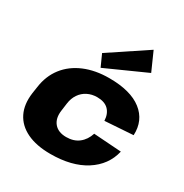

<svg xmlns="http://www.w3.org/2000/svg" viewBox="-189 -975 1086 1134"><g transform="rotate(30 353.5 -408.0)"><path d="M312 11Q216 11 151.5 -20Q87 -51 58.5 -108.5Q30 -166 41 -247L48 -293Q59 -373 104 -431Q149 -489 222.5 -520Q296 -551 391 -551Q537 -551 612.5 -492Q688 -433 683 -331L491 -318Q489 -365 462.5 -391.5Q436 -418 385 -418Q349 -418 319.5 -403Q290 -388 271.5 -360.5Q253 -333 248 -296L241 -244Q233 -188 260.5 -155Q288 -122 343 -122Q394 -122 428 -148.5Q462 -175 477 -222L666 -209Q642 -107 549.5 -48Q457 11 312 11ZM589 -701 315 -578 279 -658 533 -827Z"/></g></svg>

Font: Pathway Extreme 28pt ExtraBold
Style: Italic
Weight: 800
Italic angle: -8°
Designer: Eduardo Rodriguez Tunni
Foundry: Eduardo Rodriguez Tunni
Version: Version 1.001;gftools[0.9.26]